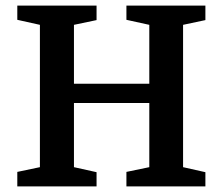

<svg xmlns="http://www.w3.org/2000/svg" viewBox="-20 -668 799 688"><path d="M42 0V-52L123 -69V-579L42 -597V-648H326V-596L245 -579V-368H515V-579L433 -597V-648H716V-596L636 -579V-69L716 -51V0H433V-52L515 -69V-299H245V-69L326 -51V0Z"/></svg>

Font: Faustina SemiBold
Style: Regular
Weight: 600
Designer: Alfonso Garcia
Foundry: http://www.omnibus-type.com
Version: Version 1.200